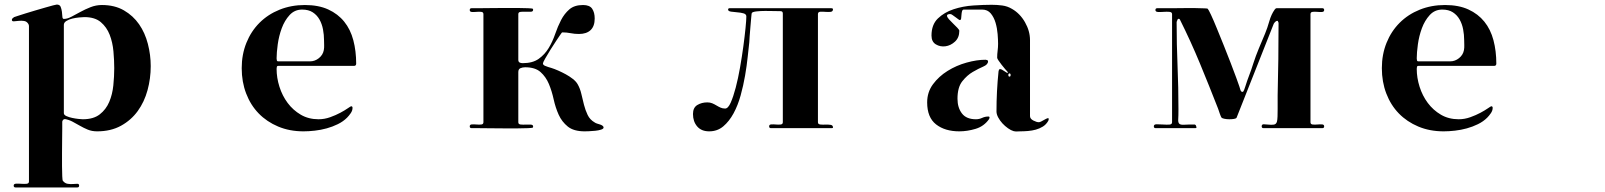

<svg xmlns="http://www.w3.org/2000/svg" viewBox="-20 -569 7040 842"><path d="M257 -44 256 -43 253 -36Q253 -28 253 -6.5Q253 15 252.5 43Q252 71 252 102Q252 133 252 159.5Q252 186 253 203.5Q254 221 255 223Q264 235 276.5 237Q289 239 300 238Q311 237 319 237Q327 237 327 245Q327 253 319 253H48Q40 253 40 245Q40 237 50.5 236.5Q61 236 73.5 237Q86 238 96.5 237Q107 236 107 227V-456L105 -463Q98 -475 86 -477Q74 -479 62 -477.5Q50 -476 41 -475.5Q32 -475 32 -482Q32 -486 35.5 -489Q39 -492 42 -494Q44 -495 58.5 -499.5Q73 -504 93 -510.5Q113 -517 136 -523.5Q159 -530 179 -536Q199 -542 213 -545.5Q227 -549 229 -549Q242 -549 246 -539Q250 -529 251.5 -517.5Q253 -506 253.5 -496Q254 -486 260 -486Q275 -486 293 -495.5Q311 -505 332 -516.5Q353 -528 377 -537.5Q401 -547 427 -547Q483 -547 523.5 -523.5Q564 -500 590 -462.5Q616 -425 628.5 -376.5Q641 -328 641 -279Q641 -225 627 -173.5Q613 -122 584 -82Q555 -42 510.5 -17.5Q466 7 406 7Q383 7 365 -0.5Q347 -8 330.5 -17.5Q314 -27 298 -35.5Q282 -44 264 -47ZM260 -73Q260 -65 271 -60Q282 -55 296 -52Q310 -49 323.5 -47.5Q337 -46 343 -46Q390 -46 417.5 -67.5Q445 -89 459 -122Q473 -155 477 -194.5Q481 -234 481 -270Q481 -304 477.5 -343.5Q474 -383 461 -416.5Q448 -450 422 -472Q396 -494 350 -494Q342 -494 327 -492.5Q312 -491 297 -487.5Q282 -484 271 -477Q260 -470 260 -460Z M1200 -280Q1195 -280 1194 -275.5Q1193 -271 1193 -267Q1193 -228 1205.5 -188.5Q1218 -149 1241.5 -117.5Q1265 -86 1299 -66Q1333 -46 1377 -46Q1403 -46 1428 -55Q1453 -64 1472.5 -74.5Q1492 -85 1505 -94Q1518 -103 1520 -103Q1526 -103 1526 -96Q1526 -84 1518 -72.5Q1510 -61 1502 -53Q1485 -36 1461.5 -24.5Q1438 -13 1412.5 -6Q1387 1 1360.5 4Q1334 7 1311 7Q1250 7 1200 -14Q1150 -35 1114.5 -71.5Q1079 -108 1059.5 -159Q1040 -210 1040 -270Q1040 -330 1060.5 -381Q1081 -432 1118 -469Q1155 -506 1206 -526.5Q1257 -547 1317 -547Q1377 -547 1419.5 -527.5Q1462 -508 1489.5 -474Q1517 -440 1529.5 -392.5Q1542 -345 1542 -290Q1542 -280 1532 -280ZM1340 -300Q1361 -300 1378.5 -314Q1396 -328 1400 -349Q1402 -360 1401.5 -371Q1401 -382 1401 -393Q1401 -416 1396.5 -440Q1392 -464 1381 -483.5Q1370 -503 1351.5 -515Q1333 -527 1305 -527Q1272 -527 1250 -503Q1228 -479 1215.5 -445Q1203 -411 1198 -374.5Q1193 -338 1193 -313Q1193 -309 1194 -304.5Q1195 -300 1200 -300Z M2253 -33Q2253 -24 2263 -23Q2273 -22 2285.5 -22.5Q2298 -23 2308 -22.5Q2318 -22 2318 -14Q2318 -11 2316 -9Q2314 -8 2295.5 -7Q2277 -6 2250 -6Q2223 -6 2191 -6Q2159 -6 2130 -6.5Q2101 -7 2078.5 -7Q2056 -7 2048 -7Q2040 -7 2040 -15Q2040 -23 2049.5 -23.5Q2059 -24 2070 -23Q2081 -22 2090.5 -23Q2100 -24 2100 -33V-507Q2100 -516 2090.5 -517Q2081 -518 2070 -517Q2059 -516 2049.5 -516.5Q2040 -517 2040 -525Q2040 -533 2048 -533Q2056 -533 2078.5 -533Q2101 -533 2130 -533.5Q2159 -534 2191 -534Q2223 -534 2250 -534Q2277 -534 2295.5 -533Q2314 -532 2316 -531Q2318 -529 2318 -526Q2318 -518 2308 -517.5Q2298 -517 2285.5 -517.5Q2273 -518 2263 -517Q2253 -516 2253 -507V-307Q2253 -298 2258.5 -295Q2264 -292 2272 -292Q2316 -292 2342.5 -311Q2369 -330 2386 -358Q2403 -386 2414.5 -419.5Q2426 -453 2440.5 -481Q2455 -509 2477 -528Q2499 -547 2537 -547Q2566 -547 2577 -530.5Q2588 -514 2588 -488Q2588 -454 2570 -437Q2552 -420 2519 -420Q2500 -420 2482.5 -423.5Q2465 -427 2446 -427Q2444 -427 2441 -422Q2438 -417 2436 -415Q2432 -409 2419.5 -390.5Q2407 -372 2394 -351Q2381 -330 2371 -312.5Q2361 -295 2361 -291Q2361 -284 2371 -280Q2378 -277 2384.5 -275Q2391 -273 2398 -271Q2411 -267 2428 -259.5Q2445 -252 2461.5 -243Q2478 -234 2492 -223Q2506 -212 2513 -200Q2524 -181 2529.5 -157Q2535 -133 2541 -109.5Q2547 -86 2557 -65Q2567 -44 2588 -32Q2592 -29 2598.5 -27Q2605 -25 2611.5 -23Q2618 -21 2622.5 -17.5Q2627 -14 2627 -10Q2627 -4 2616 -0.5Q2605 3 2590.5 4.5Q2576 6 2562.5 6.5Q2549 7 2544 7Q2496 7 2470 -14Q2444 -35 2430 -66Q2416 -97 2408 -133.5Q2400 -170 2387 -201Q2374 -232 2350.5 -253Q2327 -274 2283 -274Q2272 -274 2262.5 -270Q2253 -266 2253 -253Z M3413 -510Q3413 -520 3403 -520Q3395 -520 3376 -520.5Q3357 -521 3336 -521Q3315 -521 3297.5 -519Q3280 -517 3277 -512Q3276 -511 3274.5 -493Q3273 -475 3271 -452.5Q3269 -430 3267.5 -409.5Q3266 -389 3266 -384Q3263 -359 3259 -320Q3255 -281 3247.5 -237.5Q3240 -194 3228 -150.5Q3216 -107 3197 -72Q3178 -37 3152 -15Q3126 7 3090 7Q3056 7 3037.5 -14.5Q3019 -36 3019 -69Q3019 -97 3038 -108.5Q3057 -120 3082 -120Q3094 -120 3103.5 -116Q3113 -112 3122 -106.5Q3131 -101 3140 -97Q3149 -93 3160 -93Q3173 -93 3184.5 -119Q3196 -145 3206.5 -185Q3217 -225 3225.5 -273.5Q3234 -322 3240 -366.5Q3246 -411 3249.5 -446.5Q3253 -482 3253 -497Q3253 -507 3240.5 -510.5Q3228 -514 3213 -515Q3198 -516 3185.5 -518Q3173 -520 3173 -527Q3173 -533 3180 -533H3626Q3628 -533 3630.5 -532Q3633 -531 3633 -529Q3633 -518 3622.5 -517Q3612 -516 3600 -517Q3588 -518 3577.5 -517.5Q3567 -517 3567 -507V-33Q3567 -24 3577.5 -23Q3588 -22 3600 -22.5Q3612 -23 3622.5 -21.5Q3633 -20 3633 -10Q3633 -8 3631 -7.5Q3629 -7 3627 -7H3361Q3353 -7 3353 -15Q3353 -23 3362.5 -23.5Q3372 -24 3383 -23Q3394 -22 3403.5 -23Q3413 -24 3413 -33Z M4400 -250 4398 -255Q4395 -258 4387.5 -266.5Q4380 -275 4372.5 -285Q4365 -295 4359 -303.5Q4353 -312 4353 -316Q4353 -331 4355 -346.5Q4357 -362 4357 -377Q4357 -394 4355 -419.5Q4353 -445 4346 -469Q4339 -493 4325 -510Q4311 -527 4287 -527H4207Q4201 -527 4199 -520Q4197 -513 4196.5 -504Q4196 -495 4195 -488Q4194 -481 4189 -481Q4187 -481 4182 -485Q4177 -489 4170.5 -493.5Q4164 -498 4158 -502.5Q4152 -507 4149 -507Q4146 -508 4139.5 -506.5Q4133 -505 4133 -500Q4133 -494 4141.5 -484.5Q4150 -475 4160 -465.5Q4170 -456 4178.5 -447Q4187 -438 4187 -434Q4187 -404 4168 -386.5Q4149 -369 4126 -366Q4103 -363 4084 -374.5Q4065 -386 4065 -413Q4065 -461 4093 -488Q4121 -515 4162 -528.5Q4203 -542 4248.5 -545Q4294 -548 4329 -548Q4352 -548 4375 -545Q4398 -542 4418 -530Q4453 -510 4475 -471.5Q4497 -433 4497 -393V-60Q4497 -48 4511.5 -40.5Q4526 -33 4536 -33Q4540 -33 4547.5 -37Q4555 -41 4562 -45Q4569 -49 4574 -50.5Q4579 -52 4579 -47Q4579 -43 4577 -39Q4568 -23 4553.5 -14Q4539 -5 4522.5 -0.5Q4506 4 4488 5.5Q4470 7 4454 7Q4446 7 4439.5 7.5Q4433 8 4425 6Q4414 3 4400.5 -6.5Q4387 -16 4376 -28Q4365 -40 4357.5 -54Q4350 -68 4350 -80Q4350 -169 4359 -256Q4360 -260 4361 -263Q4362 -266 4367 -266Q4371 -266 4382 -258.5Q4393 -251 4397 -249ZM4302 -307Q4305 -307 4309 -305.5Q4313 -304 4313 -300Q4313 -286 4292 -277Q4271 -268 4246 -253.5Q4221 -239 4200 -212.5Q4179 -186 4179 -136Q4179 -97 4198.5 -71.5Q4218 -46 4260 -46Q4274 -46 4287 -52Q4300 -58 4314 -58Q4320 -58 4319.5 -53.5Q4319 -49 4317 -46Q4295 -15 4258.5 -4Q4222 7 4187 7Q4124 7 4085 -23.5Q4046 -54 4046 -120Q4046 -165 4071.5 -199.5Q4097 -234 4135.5 -258Q4174 -282 4219 -294.5Q4264 -307 4302 -307ZM4407 -247Q4402 -247 4402 -240Q4402 -233 4407 -233Q4412 -233 4412 -240Q4412 -247 4407 -247Z M5224 -20Q5226 -16 5227 -11.5Q5228 -7 5221 -7H5048Q5040 -7 5040 -15Q5040 -24 5052.5 -24Q5065 -24 5080 -23Q5095 -22 5107.5 -22.5Q5120 -23 5120 -33V-507Q5120 -516 5108.5 -517Q5097 -518 5083.5 -517Q5070 -516 5058.5 -516.5Q5047 -517 5047 -525Q5047 -533 5055 -533Q5061 -533 5079.5 -533Q5098 -533 5122.5 -533Q5147 -533 5173.5 -533.5Q5200 -534 5222.5 -533.5Q5245 -533 5260 -532.5Q5275 -532 5276 -531Q5280 -527 5291 -503.5Q5302 -480 5316 -445.5Q5330 -411 5346.5 -370.5Q5363 -330 5377 -293Q5391 -256 5401.5 -228Q5412 -200 5415 -190Q5417 -185 5419.5 -175.5Q5422 -166 5429 -166Q5433 -166 5436.5 -176Q5440 -186 5441 -189Q5449 -215 5458.5 -239.5Q5468 -264 5476 -290Q5487 -324 5500.5 -356.5Q5514 -389 5528 -422Q5538 -446 5546.5 -476Q5555 -506 5570 -527Q5574 -533 5579 -533H5779Q5787 -533 5787 -525Q5787 -517 5777.5 -516.5Q5768 -516 5757 -517Q5746 -518 5736.5 -517Q5727 -516 5727 -507V-33Q5727 -24 5736.5 -23Q5746 -22 5757 -23Q5768 -24 5777.5 -23.5Q5787 -23 5787 -15Q5787 -7 5779 -7H5521Q5513 -7 5513 -15Q5513 -24 5522 -24Q5531 -24 5543 -22.5Q5555 -21 5566 -22.5Q5577 -24 5580 -36Q5582 -43 5582.5 -58.5Q5583 -74 5583 -91Q5583 -108 5583 -124.5Q5583 -141 5583 -151Q5585 -231 5586 -310Q5587 -389 5587 -469L5584 -476V-477Q5579 -479 5573.5 -474Q5568 -469 5566 -465L5403 -53Q5401 -49 5391.5 -47.5Q5382 -46 5371 -46Q5360 -46 5350 -48Q5340 -50 5337 -53Q5334 -57 5329 -71.5Q5324 -86 5322 -92Q5283 -192 5242.5 -290Q5202 -388 5154 -484L5150 -487L5145 -485Q5144 -482 5142 -478Q5140 -474 5140 -471Q5140 -375 5144 -280.5Q5148 -186 5148 -90Q5148 -60 5147 -46Q5146 -32 5151.5 -26.5Q5157 -21 5172.5 -22Q5188 -23 5220 -23L5224 -20Z M6200 -280Q6195 -280 6194 -275.5Q6193 -271 6193 -267Q6193 -228 6205.5 -188.5Q6218 -149 6241.5 -117.5Q6265 -86 6299 -66Q6333 -46 6377 -46Q6403 -46 6428 -55Q6453 -64 6472.5 -74.5Q6492 -85 6505 -94Q6518 -103 6520 -103Q6526 -103 6526 -96Q6526 -84 6518 -72.5Q6510 -61 6502 -53Q6485 -36 6461.5 -24.5Q6438 -13 6412.5 -6Q6387 1 6360.5 4Q6334 7 6311 7Q6250 7 6200 -14Q6150 -35 6114.5 -71.5Q6079 -108 6059.5 -159Q6040 -210 6040 -270Q6040 -330 6060.5 -381Q6081 -432 6118 -469Q6155 -506 6206 -526.5Q6257 -547 6317 -547Q6377 -547 6419.5 -527.5Q6462 -508 6489.5 -474Q6517 -440 6529.5 -392.5Q6542 -345 6542 -290Q6542 -280 6532 -280ZM6340 -300Q6361 -300 6378.5 -314Q6396 -328 6400 -349Q6402 -360 6401.5 -371Q6401 -382 6401 -393Q6401 -416 6396.5 -440Q6392 -464 6381 -483.5Q6370 -503 6351.5 -515Q6333 -527 6305 -527Q6272 -527 6250 -503Q6228 -479 6215.5 -445Q6203 -411 6198 -374.5Q6193 -338 6193 -313Q6193 -309 6194 -304.5Q6195 -300 6200 -300Z"/></svg>

Font: SoukouMincho
Style: Regular
Weight: 400
Designer: Dr. Ken Lunde (project architect, glyph set definition & overall production); Masataka HATTORI  (production & ideograph 
Foundry: Adobe Systems Incorporated
Version: Version 1.00